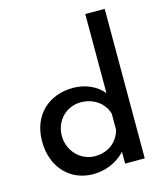

<svg xmlns="http://www.w3.org/2000/svg" viewBox="-116 -865 830 964"><g transform="rotate(-15 299.0 -383.5)"><path d="M250 10C319 10 377 -19 417 -61V0H519V-777H418V-366C383 -410 324 -435 262 -435C138 -435 43 -354 43 -215C43 -78 132 10 250 10ZM281 -75C208 -75 146 -137 146 -216C146 -298 208 -355 281 -355C348 -355 402 -315 417 -259V-176C401 -115 351 -75 281 -75Z"/></g></svg>

Font: Reem Kufi
Style: Regular
Weight: 400
Designer: Khaled Hosny
Version: Version 0.007